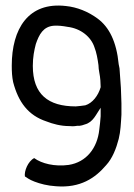

<svg xmlns="http://www.w3.org/2000/svg" viewBox="-20 -587 491 702"><path d="M23 -347C23 -325 24 -306 28 -287C47 -214 83 -165 150 -143C173 -134 202 -126 233 -126C241 -125 251 -125 262 -127H271C277 -128 283 -129 290 -132C321 -140 331 -169 348 -193V-162C347 -146 345 -129 343 -113C336 -46 296 6 231 16C180 23 132 11 105 -9C82 3 68 39 71 58C76 61 87 70 106 77C127 85 153 92 185 94C274 101 328 64 368 17C391 -8 405 -44 414 -79C421 -107 422 -136 424 -168V-209C424 -219 423 -228 423 -238L422 -266C421 -289 418 -314 417 -337L414 -352C406 -435 379 -488 337 -519C302 -545 261 -561 221 -565C83 -581 23 -481 23 -347ZM100 -346C100 -378 105 -403 111 -426C123 -461 138 -490 177 -493C193 -494 210 -492 226 -489C277 -483 313 -451 325 -415C333 -395 337 -371 340 -349C340 -331 346 -312 347 -293L348 -270V-268C339 -237 318 -210 292 -202C280 -200 268 -199 257 -198C156 -198 100 -242 100 -346Z"/></svg>

Font: SolarCharger
Style: 550
Weight: 400
Designer: Mew Too
Foundry: Cannot Into Space Fonts/KineticPlasma Fonts
Version: Version 1.100